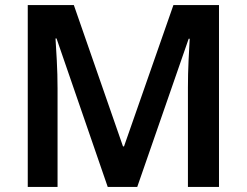

<svg xmlns="http://www.w3.org/2000/svg" viewBox="-20 -734 970 754"><path d="M403 0 202 -583H198Q200 -553 203 -497.5Q206 -442 206 -386V0H89V-714H270L463 -159H467L661 -714H840V0H718V-391Q718 -442 720.5 -496.5Q723 -551 725 -582H721L519 0Z"/></svg>

Font: Noto Sans Cherokee SemiBold
Style: Regular
Weight: 600
Designer: Monotype Design Team
Foundry: Monotype Imaging Inc.
Version: Version 2.001; ttfautohint (v1.8.4.7-5d5b)